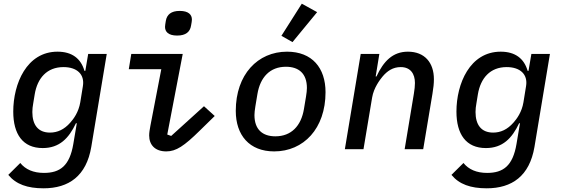

<svg xmlns="http://www.w3.org/2000/svg" viewBox="-20 -808 3041 1040"><path d="M215.9 212C353 212 447.8 144.9 474.4 -12.1L558.2 -516H457.7L442.1 -424H437.5C418.3 -491.1 370 -528.1 291.5 -528.1C124.6 -528.1 51.8 -354.8 51.8 -203.5C51.8 -81 103.7 -6 211.3 -6C301.8 -6 352.6 -58.6 391.3 -140.3H396L377.1 -28.1C357.2 90.2 305.4 128.6 218 128.6C160.9 128.6 118.6 110.1 89.8 74.9L24.9 139.2C66.8 190.3 128.6 212 215.9 212ZM155.2 -201.3C155.2 -217.7 157 -230.8 159.8 -247.2L168 -296.9C182.5 -384.9 234.4 -444.6 323.9 -444.6C396.7 -444.6 439.6 -405.5 429 -341.6L414.8 -253.9C405.9 -200.6 378.6 -163.7 360.4 -143.5C327.8 -106.5 291.5 -89.8 250.7 -89.8C186.1 -89.8 155.2 -132.1 155.2 -201.3Z M939.6 -615.4C986.5 -615.4 1009.6 -635.3 1014.9 -669.4C1017.8 -685.4 1019.5 -694.2 1019.5 -702.1C1019.5 -727.6 1002.1 -748.9 953.5 -748.9C907 -748.9 883.9 -729 878.2 -695C875.7 -679 873.9 -670.1 873.9 -662.3C873.9 -636.7 891 -615.4 939.6 -615.4ZM677.6 -433.2H853.7L794.7 -127.1C790.8 -105.5 788 -89.8 788 -74.2C788 -23.1 820 12.1 880.7 12.1C933.9 12.1 977.3 -17 1062.1 -100.5L1143.1 -179.7L1084.9 -232.6L907.3 -71.7L886 -79.2L969.8 -516H691.1Z M1465.2 12.1C1624.3 12.1 1743.3 -111.5 1743.3 -308.6C1743.3 -440 1670.8 -528.1 1534.8 -528.1C1376.1 -528.1 1257.1 -404.5 1257.1 -207.4C1257.1 -76 1330.6 12.1 1465.2 12.1ZM1358.3 -184.7C1358.3 -196.7 1360.1 -212.4 1363.3 -232.2L1374.3 -298.3C1389.6 -390.3 1442.8 -446.4 1528.8 -446.4C1598.4 -446.4 1642.4 -409.8 1642.4 -331.3C1642.4 -319.2 1640.6 -303.6 1637.4 -283.7L1626.4 -217.7C1611.2 -125.7 1557.5 -69.6 1471.6 -69.6C1402.3 -69.6 1358.3 -106.2 1358.3 -184.7ZM1504.3 -614 1564.3 -579.9 1697.8 -742.2 1614.7 -788Z M1948.9 0 1995.7 -279.8C2004.6 -333.1 2038.4 -376.4 2050.8 -391.7C2077.8 -424.4 2109 -444.6 2150.6 -444.6C2203.8 -444.6 2227.6 -408 2227.6 -358.3C2227.6 -342.7 2225.5 -322.8 2221.9 -301.1L2171.9 0H2272.4L2322.4 -299.7C2327.8 -331 2330.3 -356.2 2330.3 -378.9C2330.3 -468.4 2280.5 -528.1 2189.6 -528.1C2107.2 -528.1 2057.5 -476.2 2019.2 -393.8H2014.9L2034.8 -516H1933.9L1848 0Z M2616.5 212C2753.6 212 2848.4 144.9 2875 -12.1L2958.8 -516H2858.3L2842.7 -424H2838.1C2818.9 -491.1 2770.6 -528.1 2692.1 -528.1C2525.2 -528.1 2452.4 -354.8 2452.4 -203.5C2452.4 -81 2504.3 -6 2611.9 -6C2702.4 -6 2753.2 -58.6 2791.9 -140.3H2796.5L2777.7 -28.1C2757.8 90.2 2706 128.6 2618.6 128.6C2561.4 128.6 2519.2 110.1 2490.4 74.9L2425.4 139.2C2467.3 190.3 2529.1 212 2616.5 212ZM2555.8 -201.3C2555.8 -217.7 2557.5 -230.8 2560.4 -247.2L2568.5 -296.9C2583.1 -384.9 2634.9 -444.6 2724.4 -444.6C2797.2 -444.6 2840.2 -405.5 2829.5 -341.6L2815.3 -253.9C2806.5 -200.6 2779.1 -163.7 2761 -143.5C2728.3 -106.5 2692.1 -89.8 2651.3 -89.8C2586.6 -89.8 2555.8 -132.1 2555.8 -201.3Z"/></svg>

Font: Margiela Mono Italic Medium It
Style: Regular
Weight: 500
Designer: Mike Abbink, Paul van der Laan, Pieter van Rosmalen
Foundry: Bold Monday
Version: Version 2.003 2021